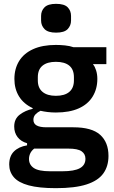

<svg xmlns="http://www.w3.org/2000/svg" viewBox="-20 -768 593 1000"><path d="M545 44Q545 98 518 135.5Q491 173 431 192.5Q371 212 271 212Q183 212 129.5 197.5Q76 183 52 155Q28 127 28 89Q28 45 53 20.5Q78 -4 121 -11V-22Q89 -31 71.5 -54Q54 -77 54 -109Q54 -149 83 -171Q112 -193 150 -201V-205Q103 -227 79 -266Q55 -305 55 -357Q55 -410 79.5 -450Q104 -490 152.5 -512Q201 -534 271 -534Q294 -534 318.5 -531.5Q343 -529 363 -522H534V-434H465V-432Q474 -422 480.5 -401.5Q487 -381 487 -357Q487 -305 462.5 -265Q438 -225 390 -203.5Q342 -182 271 -182Q249 -182 228.5 -184.5Q208 -187 191 -191Q176 -184 165 -172.5Q154 -161 154 -144Q154 -124 171 -114.5Q188 -105 222 -105H362Q458 -105 501.5 -66Q545 -27 545 44ZM271 -269Q317 -269 341 -289.5Q365 -310 365 -349V-366Q365 -406 341 -426Q317 -446 271 -446Q226 -446 201.5 -426Q177 -406 177 -366V-349Q177 -310 201.5 -289.5Q226 -269 271 -269ZM425 59Q425 34 405 20Q385 6 336 6H158Q144 17 137.5 31Q131 45 131 60Q131 90 156 107Q181 124 241 124H305Q367 124 396 108Q425 92 425 59ZM272 -598Q230 -598 212 -616.5Q194 -635 194 -661V-685Q194 -712 212 -730Q230 -748 272 -748Q315 -748 332.5 -730Q350 -712 350 -685V-661Q350 -635 332.5 -616.5Q315 -598 272 -598Z"/></svg>

Font: IBM Plex Sans SemiBold
Style: Regular
Weight: 600
Designer: Mike Abbink, Paul van der Laan, Pieter van Rosmalen
Foundry: Bold Monday
Version: Version 3.201